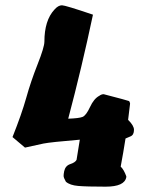

<svg xmlns="http://www.w3.org/2000/svg" viewBox="-20 -701 549 720"><path d="M453.6 -36.6Q447.3 -1 376 -1Q304.7 -1 273.4 -3.7Q242.2 -6.3 227.1 -19.5Q218.8 -34.2 218.5 -40.8Q218.3 -47.4 220.7 -59.1Q225.1 -79.6 243.7 -85.7Q262.2 -91.8 267.1 -101.6L279.3 -177.2Q169.4 -168 142.6 -162.6L73.7 -147.5L26.9 -187Q61.5 -273.9 78.4 -334.2Q95.2 -394.5 120.8 -459.5Q146.5 -524.4 146.5 -544.9Q146.5 -624.5 184.1 -665Q198.2 -681.2 212.4 -681.2Q224.6 -681.2 328.6 -646Q286.6 -447.3 235.8 -255.9Q275.9 -257.3 289.3 -262.5Q302.7 -267.6 317.4 -299.3Q332 -331.1 352.5 -341.8Q360.4 -347.7 368.2 -347.7H369.1Q459.5 -324.2 463.1 -322.3Q466.8 -320.3 467.8 -312.5L460.4 -251.5Q482.4 -230 482.4 -214.4V-213.9Q482.4 -194.8 469.2 -189.5Q456.1 -184.1 450.7 -181.6Q442.4 -128.4 432.6 -76.2Q444.3 -65.4 453.6 -40Z"/></svg>

Font: Drukaatie burti
Style: Heavy
Weight: 800
Version: Version 0.14